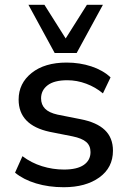

<svg xmlns="http://www.w3.org/2000/svg" viewBox="-20 -775 538 804"><path d="M247 9Q184 9 131 -7Q78 -23 43 -52L74 -121Q111 -93 156 -79Q201 -65 248 -65Q303 -65 331 -84.5Q359 -104 359 -138Q359 -165 341 -180.5Q323 -196 284 -204L188 -223Q58 -251 58 -358Q58 -426 112.5 -469.5Q167 -513 259 -513Q314 -513 362.5 -497Q411 -481 443 -451L411 -384Q380 -410 341 -424.5Q302 -439 262 -439Q207 -439 179.5 -418Q152 -397 152 -363Q152 -337 168.5 -320Q185 -303 221 -295L317 -276Q385 -263 419 -230.5Q453 -198 453 -144Q453 -73 396 -32Q339 9 247 9ZM209 -553 99 -755H166L255 -614L344 -755H411L301 -553Z"/></svg>

Font: Mulish SemiBold
Style: Regular
Weight: 600
Designer: Vernon Adams
Foundry: Vernon Adams
Version: Version 3.603; ttfautohint (v1.8.3)